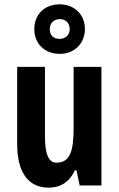

<svg xmlns="http://www.w3.org/2000/svg" viewBox="-20 -854 548 884"><path d="M255 -606C325 -606 371 -656 371 -721C371 -786 323 -834 255 -834C184 -834 138 -787 138 -720C138 -654 184 -606 255 -606ZM255 -675C224 -675 209 -693 209 -720C209 -747 228 -766 255 -766C283 -766 301 -747 301 -720C301 -693 281 -675 255 -675ZM447 -546H319V-268C319 -163 305 -105 240 -105C203 -105 187 -146 187 -228V-546H59V-191C59 -65 107 10 204 10C260 10 300 -17 325 -70H332L347 0H447Z"/></svg>

Font: Noto Sans Gurmukhi UI ExtraCondensed
Style: Bold
Weight: 700
Width: 2
Designer: Jelle Bosma - Monotype Design Team
Foundry: Monotype Imaging Inc.
Version: Version 2.004